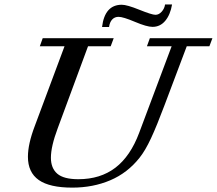

<svg xmlns="http://www.w3.org/2000/svg" viewBox="-20 -836 981 869"><path d="M670.4 -714.4Q644.5 -714.4 590.8 -737.1Q537.1 -759.8 516.6 -759.8Q499 -759.8 487.8 -747.8Q476.6 -735.8 473.6 -713.9H441.9Q454.1 -814.5 531.2 -814.5Q554.7 -814.5 611.1 -791.7Q667.5 -769 683.6 -769Q699.2 -769 711.9 -783.2Q724.6 -797.4 727.1 -815.9H758.8Q751 -769.5 728 -741.9Q705.1 -714.4 670.4 -714.4ZM307.1 13.2Q204.6 13.2 155.5 -21.2Q106.4 -55.7 106.4 -126.5Q106.4 -184.1 137.2 -265.1L272 -626.5H160.2L173.3 -663.1H494.6L481 -626.5H378.4L241.2 -255.4Q210.4 -173.3 210.4 -122.1Q210.4 -74.7 239.3 -49.8Q268.1 -24.9 334.5 -24.9Q434.1 -24.9 502.2 -76.9Q570.3 -128.9 609.9 -234.9L756.8 -626.5H645L658.2 -663.1H941.4L927.7 -626.5H825.2L724.1 -358.4Q689.9 -267.1 663.6 -210.4Q637.2 -153.8 611.3 -121.6Q557.1 -53.2 479 -20Q400.9 13.2 307.1 13.2Z"/></svg>

Font: Elstob 8pt Medium
Style: Italic
Weight: 500
Italic angle: -20°
Designer: Peter S. Baker
Version: Version 1.015